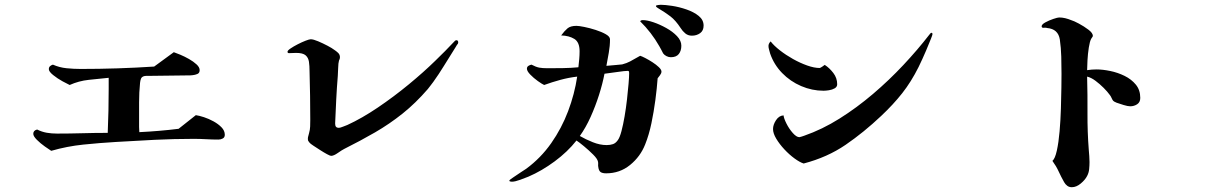

<svg xmlns="http://www.w3.org/2000/svg" viewBox="-20 -768 5040 802"><path d="M919 -205Q919 -194 910.5 -189.5Q902 -185 892 -185Q867 -185 841 -186.5Q815 -188 789 -188Q708 -188 626.5 -184Q545 -180 464 -175Q396 -171 328 -164Q260 -157 194 -138Q186 -143 167.5 -156Q149 -169 134 -184Q119 -199 119 -209Q119 -223 135 -227Q155 -217 175.5 -213.5Q196 -210 218 -210Q271 -210 324 -211.5Q377 -213 430 -213Q432 -260 433 -306Q434 -352 434 -398V-443Q393 -439 351 -434.5Q309 -430 271 -413Q262 -417 241 -428.5Q220 -440 202 -454.5Q184 -469 184 -479Q184 -487 189 -491.5Q194 -496 201 -498Q228 -486 258 -483Q288 -480 317 -480Q394 -480 471 -482.5Q548 -485 624 -490L706 -550Q715 -547 733 -539.5Q751 -532 769.5 -521.5Q788 -511 801 -499Q814 -487 814 -475Q814 -463 804.5 -459Q795 -455 785 -454Q779 -453 773 -453Q767 -453 761 -453Q720 -453 679 -452Q638 -451 597 -451Q594 -451 589.5 -451Q585 -451 582 -450Q572 -447 569 -439.5Q566 -432 565 -422Q561 -382 561 -340.5Q561 -299 561 -258Q561 -248 561 -237.5Q561 -227 562 -216Q603 -218 644.5 -221.5Q686 -225 726 -230L798 -287Q812 -285 832 -278.5Q852 -272 872 -261Q892 -250 905.5 -236Q919 -222 919 -205Z M1894 -591Q1894 -588 1893 -586Q1888 -580 1884 -572.5Q1880 -565 1875 -558Q1854 -525 1833.5 -491.5Q1813 -458 1790 -426Q1785 -419 1779 -411.5Q1773 -404 1767 -396Q1716 -337 1661.5 -293.5Q1607 -250 1546.5 -215Q1486 -180 1418 -146Q1408 -141 1391 -129Q1374 -117 1363 -117Q1359 -117 1346 -124Q1333 -131 1317.5 -141Q1302 -151 1289 -159.5Q1276 -168 1273 -172Q1269 -177 1267.5 -179.5Q1266 -182 1266 -189Q1266 -195 1268 -200.5Q1270 -206 1271 -212Q1275 -226 1275.5 -239.5Q1276 -253 1276 -266Q1276 -368 1273 -470Q1273 -493 1270.5 -510Q1268 -527 1256.5 -537Q1245 -547 1217 -547Q1210 -547 1202.5 -546.5Q1195 -546 1187 -546Q1181 -546 1181 -552Q1181 -557 1193.5 -565.5Q1206 -574 1223.5 -583Q1241 -592 1256.5 -598Q1272 -604 1278 -604Q1289 -604 1309 -595.5Q1329 -587 1348 -577Q1367 -567 1376 -560Q1384 -555 1392 -547.5Q1400 -540 1400 -529Q1400 -525 1399 -522Q1398 -519 1396 -515Q1393 -505 1392.5 -483.5Q1392 -462 1391 -451Q1387 -402 1384.5 -353Q1382 -304 1380 -254V-251Q1380 -234 1395 -234Q1401 -234 1413 -239Q1425 -244 1431 -246Q1492 -274 1558.5 -319Q1625 -364 1687.5 -415.5Q1750 -467 1798 -514Q1819 -534 1839.5 -555Q1860 -576 1880 -597Q1883 -600 1886 -600Q1894 -600 1894 -591Z M2608 -462Q2608 -464 2607.5 -468Q2607 -472 2603 -472Q2590 -472 2560 -467.5Q2530 -463 2505 -460Q2497 -418 2482 -371Q2467 -324 2447 -279.5Q2427 -235 2402 -200Q2426 -186 2456 -174Q2486 -162 2514 -162Q2529 -162 2540.5 -166Q2552 -170 2561 -183Q2569 -194 2576 -220.5Q2583 -247 2589 -282Q2595 -317 2599 -352.5Q2603 -388 2605.5 -417.5Q2608 -447 2608 -462ZM2743 -469Q2743 -462 2737 -454Q2731 -446 2727 -441Q2724 -399 2717.5 -350Q2711 -301 2701 -253Q2691 -205 2675 -165Q2655 -114 2612 -79Q2569 -44 2512 -44Q2496 -44 2488.5 -49.5Q2481 -55 2479 -71Q2478 -76 2478.5 -81.5Q2479 -87 2478 -92Q2476 -104 2458 -122Q2440 -140 2419.5 -157Q2399 -174 2388 -181Q2351 -134 2297 -94Q2243 -54 2187 -30Q2175 -25 2153 -17Q2131 -9 2118 -9Q2115 -9 2111 -10Q2107 -11 2108 -15Q2109 -17 2124.5 -27.5Q2140 -38 2156.5 -49Q2173 -60 2178 -63Q2239 -108 2282.5 -170Q2326 -232 2353 -303.5Q2380 -375 2391 -448Q2356 -444 2321 -434.5Q2286 -425 2253 -413Q2244 -417 2226.5 -429.5Q2209 -442 2195 -456.5Q2181 -471 2181 -481Q2181 -489 2187.5 -493Q2194 -497 2200 -498Q2219 -488 2232.5 -485.5Q2246 -483 2267 -483Q2299 -483 2331.5 -483.5Q2364 -484 2396 -487Q2398 -504 2399.5 -521Q2401 -538 2401 -554Q2401 -592 2379 -605.5Q2357 -619 2324 -620Q2338 -639 2350.5 -649.5Q2363 -660 2388 -660Q2398 -660 2420.5 -655.5Q2443 -651 2468 -643Q2493 -635 2510.5 -625Q2528 -615 2528 -604Q2528 -576 2523 -548Q2518 -520 2513 -493Q2535 -495 2553 -496.5Q2571 -498 2579 -499Q2598 -504 2612 -511.5Q2626 -519 2654 -535Q2661 -533 2675.5 -525.5Q2690 -518 2705.5 -508Q2721 -498 2732 -487.5Q2743 -477 2743 -469ZM2826 -577Q2826 -556 2815.5 -542.5Q2805 -529 2782 -529Q2773 -529 2764 -533.5Q2755 -538 2750 -545Q2746 -553 2742 -560.5Q2738 -568 2734 -575Q2701 -633 2654 -679Q2657 -684 2665 -684Q2683 -684 2709.5 -675Q2736 -666 2763 -651Q2790 -636 2808 -617Q2826 -598 2826 -577ZM2919 -661Q2919 -640 2904.5 -629.5Q2890 -619 2870 -619Q2854 -619 2842.5 -628.5Q2831 -638 2823 -651Q2802 -683 2780.5 -699.5Q2759 -716 2727 -735Q2725 -737 2722.5 -738.5Q2720 -740 2720 -743Q2720 -746 2729 -747Q2738 -748 2740 -748Q2758 -748 2787.5 -743.5Q2817 -739 2847.5 -728.5Q2878 -718 2898.5 -701.5Q2919 -685 2919 -661Z M3477 -416Q3477 -405 3466.5 -399Q3456 -393 3442.5 -391Q3429 -389 3420 -389Q3372 -389 3326.5 -408.5Q3281 -428 3247 -463Q3213 -498 3197 -544Q3195 -552 3192.5 -560.5Q3190 -569 3190 -576Q3190 -586 3199 -595Q3213 -577 3238 -557.5Q3263 -538 3292.5 -521.5Q3322 -505 3351.5 -494.5Q3381 -484 3404 -484Q3406 -484 3414.5 -489.5Q3423 -495 3425 -497Q3445 -484 3461 -463Q3477 -442 3477 -416ZM3875 -625Q3875 -622 3869 -607Q3863 -592 3856.5 -576.5Q3850 -561 3848 -556Q3841 -539 3833 -522Q3825 -505 3817 -488Q3786 -426 3748.5 -378.5Q3711 -331 3661 -284Q3588 -215 3512 -163Q3436 -111 3337 -85Q3321 -90 3299 -106Q3277 -122 3256.5 -144Q3236 -166 3222.5 -188.5Q3209 -211 3209 -229Q3209 -247 3221.5 -266Q3234 -285 3253 -286Q3254 -274 3265 -252Q3276 -230 3291.5 -212.5Q3307 -195 3319 -195Q3321 -195 3328.5 -197.5Q3336 -200 3339 -201Q3414 -227 3486.5 -272.5Q3559 -318 3626.5 -375.5Q3694 -433 3753.5 -496.5Q3813 -560 3861 -622Q3863 -624 3865.5 -627.5Q3868 -631 3871 -631Q3875 -631 3875 -625Z M4743 -359Q4743 -341 4730 -332.5Q4717 -324 4701 -324Q4691 -324 4673 -329.5Q4655 -335 4644 -339Q4639 -341 4634.5 -343.5Q4630 -346 4627 -351Q4624 -356 4622 -361Q4620 -366 4616 -371Q4606 -385 4590 -401Q4574 -417 4556 -430.5Q4538 -444 4521 -448Q4523 -372 4522.5 -295Q4522 -218 4528 -141Q4529 -128 4530 -116Q4531 -104 4531 -91Q4531 -77 4529.5 -61.5Q4528 -46 4521 -33Q4513 -17 4494.5 -1.5Q4476 14 4457 14Q4446 14 4438 8Q4430 2 4425 -7Q4412 -30 4402 -52Q4392 -74 4376 -96Q4387 -105 4394.5 -139Q4402 -173 4406 -219.5Q4410 -266 4411.5 -314.5Q4413 -363 4413.5 -402.5Q4414 -442 4414 -460Q4414 -495 4413 -531.5Q4412 -568 4407 -603Q4400 -647 4354 -651Q4350 -653 4340.5 -652Q4331 -651 4331 -658Q4331 -666 4346.5 -674.5Q4362 -683 4380 -689Q4398 -695 4404 -695Q4417 -695 4429.5 -692Q4442 -689 4454 -684Q4465 -681 4486.5 -669.5Q4508 -658 4526.5 -644Q4545 -630 4545 -618Q4545 -616 4542 -612Q4539 -608 4538 -606Q4532 -595 4528 -569Q4524 -543 4522.5 -516Q4521 -489 4521 -475Q4541 -478 4560 -478Q4586 -478 4617.5 -471.5Q4649 -465 4677.5 -451Q4706 -437 4724.5 -414.5Q4743 -392 4743 -359Z"/></svg>

Font: Kaisei HarunoUmi
Style: Bold
Weight: 700
Designer: Font-Kai, 金井和夫
Foundry: KAZUO KANAI
Version: Version 5.003